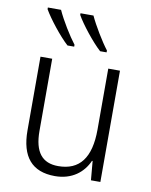

<svg xmlns="http://www.w3.org/2000/svg" viewBox="-86 -830 709 904"><g transform="rotate(10 268.0 -378.0)"><path d="M287 -766H225V-758C248 -717 307 -642 347 -606H378V-615C350 -651 307 -722 287 -766ZM132 -766H69V-758C93 -716 151 -642 191 -606H223V-615C195 -651 153 -719 132 -766ZM455 -532H399V-241C399 -105 348 -39 246 -39C170 -39 131 -85 131 -187V-532H75V-180C75 -54 129 10 239 10C321 10 374 -34 399 -91H402L410 0H455Z"/></g></svg>

Font: Noto Sans SemiCondensed Light
Style: Regular
Weight: 300
Width: 4
Designer: Monotype Design Team
Foundry: Monotype Imaging Inc.
Version: Version 2.013